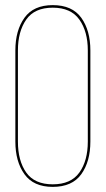

<svg xmlns="http://www.w3.org/2000/svg" viewBox="-20 -725 413 750"><path d="M40 -172V-528Q40 -606 75.5 -655.5Q111 -705 186 -705Q262 -705 297.5 -655.5Q333 -606 333 -528V-172Q333 -94 297.5 -44.5Q262 5 186 5Q111 5 75.5 -44.5Q40 -94 40 -172ZM50 -528V-172Q50 -97 82.5 -51Q115 -5 186 -5Q257 -5 290 -51Q323 -97 323 -172V-528Q323 -602 290 -648.5Q257 -695 186 -695Q115 -695 82.5 -648.5Q50 -602 50 -528Z"/></svg>

Font: Bebas Neue Thin
Style: Regular
Weight: 200
Designer: Ryoichi Tsunekawa
Foundry: Ryoichi Tsunekawa
Version: Version 1.003;PS 001.003;hotconv 1.0.70;makeotf.lib2.5.58329